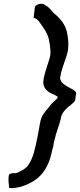

<svg xmlns="http://www.w3.org/2000/svg" viewBox="-20 -792 419 1000"><path d="M27 117C21 144 26 167 28 187C51 190 76 184 94 179C175 152 223 106 247 12C249 0 253 -16 257 -28C258 -34 259 -41 260 -47C262 -54 263 -61 265 -68C273 -102 287 -136 296 -171L299 -186C304 -200 311 -211 320 -220C335 -238 358 -249 371 -268L377 -310C371 -320 356 -328 344 -334C324 -346 298 -357 293 -383C294 -388 294 -393 295 -398C300 -422 307 -444 314 -464C322 -489 333 -514 335 -539C338 -567 334 -593 331 -613C324 -662 294 -696 262 -722C248 -735 238 -753 219 -763L212 -768C195 -779 167 -767 162 -757L155 -699C174 -695 183 -681 191 -669C208 -644 231 -617 237 -574C237 -570 238 -566 239 -564C240 -548 245 -527 242 -505C241 -499 240 -494 238 -487C231 -463 220 -434 212 -402C205 -378 202 -354 212 -337C220 -321 235 -310 253 -303C260 -300 267 -297 273 -293C275 -292 280 -289 281 -287C279 -280 274 -274 268 -270C253 -257 240 -242 228 -226C211 -206 194 -186 189 -153C186 -135 182 -119 180 -103C178 -93 176 -85 175 -77C162 -17 154 30 127 68C116 84 96 96 80 103C76 105 66 110 60 110C48 109 36 110 27 117Z"/></svg>

Font: Hussar Pisanka
Style: Kur
Weight: 400
Designer: Robert Jablonski
Foundry: Cannot Into Space Fonts
Version: Version 1.070